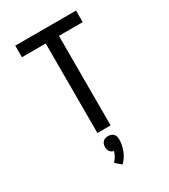

<svg xmlns="http://www.w3.org/2000/svg" viewBox="-234 -846 1067 1209"><g transform="rotate(-30 300.0 -242.0)"><path d="M252 0V-651H79V-735H521V-651H348V0ZM290 251 249 215Q262 201 271.5 184.5Q281 168 286 150Q278 149 270.5 144.5Q263 140 258 133Q253 126 251 117.5Q249 109 249 101Q249 91 252 81Q255 71 262.5 63.5Q270 56 280 53Q290 50 300 50Q310 50 320 53Q330 56 337.5 63.5Q345 71 348 81Q351 91 351 101Q351 122 347 142.5Q343 163 335.5 182.5Q328 202 316.5 219.5Q305 237 290 251Z"/></g></svg>

Font: Iosevka Fixed Medium Extended
Style: Regular
Weight: 500
Width: 7
Monospace: yes
Designer: Belleve Invis
Foundry: Belleve Invis
Version: Version 24.1.1; ttfautohint (v1.8.4)